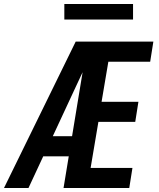

<svg xmlns="http://www.w3.org/2000/svg" viewBox="-30 -944 800 964"><path d="M-10 0 350 -735H453Q427 -673 399 -612Q371 -551 342 -490L235 -260H332L315 -159H187L113 0ZM289 0 410 -735H740L724 -634H514L480 -433H665L649 -332H464L425 -101H635L619 0ZM293 -846V-924H638V-846Z"/></svg>

Font: Iosevka Aile
Style: Bold Italic
Weight: 700
Italic angle: -9°
Designer: Belleve Invis
Foundry: Belleve Invis
Version: Version 28.0.1; ttfautohint (v1.8.4)